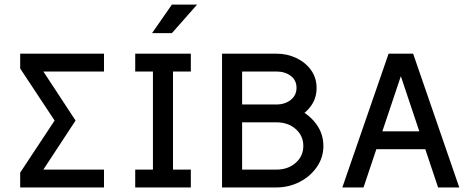

<svg xmlns="http://www.w3.org/2000/svg" viewBox="-20 -821 2066 841"><path d="M311 -293 169.9 -507.8H435.5V-585.9H68.4V-521L219.2 -293L68.4 -64.9V0H435.5V-78.1H169.9Z M572.3 -585.9V-507.8H649.9V-78.1H572.3V0H815.9V-78.1H737.8V-507.8H815.9V-585.9ZM732.9 -675.8H646L732.9 -800.8H843.3Z M1366.7 -435.5Q1366.7 -480.5 1342.3 -514.2Q1317.9 -547.9 1277.8 -566.9Q1237.8 -585.9 1190.4 -585.9H1030.8V-507.8H1190.4Q1228 -507.8 1253.4 -488.8Q1278.8 -469.7 1278.8 -436.5Q1278.8 -403.3 1253.4 -383.3Q1228 -363.3 1190.4 -363.3V-285.2Q1237.8 -285.2 1277.8 -304.2Q1317.9 -323.2 1342.3 -357.2Q1366.7 -391.1 1366.7 -435.5ZM1040.5 -78.1V-285.2H1190.4Q1241.7 -285.2 1275.1 -255.9Q1308.6 -226.6 1308.6 -181.6Q1308.6 -137.2 1275.1 -107.7Q1241.7 -78.1 1190.4 -78.1ZM952.6 -585.9V0H1190.4Q1245.6 0 1292.5 -24.2Q1339.4 -48.3 1367.9 -89.6Q1396.5 -130.9 1396.5 -181.6Q1396.5 -232.9 1367.9 -273.9Q1339.4 -314.9 1292.5 -339.1Q1245.6 -363.3 1190.4 -363.3H1040.5V-585.9Z M1587.4 -245.6V-167.5H1875V-245.6ZM1735.8 -487.3 1898.9 0H1991.7L1789.6 -585.9H1682.1L1479.5 0H1572.3Z"/></svg>

Font: Giphurs SC
Style: Regular
Weight: 400
Version: Version 0.920